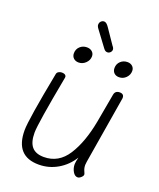

<svg xmlns="http://www.w3.org/2000/svg" viewBox="-152 -926 843 1018"><g transform="rotate(20 270.0 -417.0)"><path d="M425 -103Q423 -89 423 -84Q423 -66 429.5 -52Q436 -38 436 -34Q436 -26 426 -17Q416 -8 407 -8Q391 -8 380 -27Q369 -46 369 -69Q369 -74 371 -86L376 -108Q345 -58 296 -29.5Q247 -1 190 -1Q58 -1 58 -147Q58 -207 111 -481Q112 -491 120.5 -496.5Q129 -502 140 -502Q152 -502 159 -496.5Q166 -491 164 -481Q112 -204 112 -153Q112 -99 134 -73.5Q156 -48 202 -48Q285 -48 333.5 -123.5Q382 -199 405 -322L434 -483Q438 -508 464 -508Q477 -508 483 -501.5Q489 -495 488 -483ZM164 -620Q164 -643 180 -658Q196 -673 219 -673Q237 -673 248.5 -663Q260 -653 260 -637Q260 -615 243 -598.5Q226 -582 204 -582Q186 -582 175 -592.5Q164 -603 164 -620ZM393 -620Q393 -643 409 -658Q425 -673 448 -673Q465 -673 476 -663Q487 -653 487 -637Q487 -615 471 -598.5Q455 -582 432 -582Q414 -582 403.5 -592.5Q393 -603 393 -620ZM307 -698 243 -784Q233 -797 233 -806Q233 -818 240.5 -825.5Q248 -833 258 -833Q271 -833 285 -812L343 -727Q352 -717 352 -708Q352 -699 345 -692Q338 -685 329 -685Q323 -685 318 -687.5Q313 -690 307 -698Z"/></g></svg>

Font: Mali Light
Style: Italic
Weight: 300
Italic angle: -10°
Version: Version 1.000; ttfautohint (v1.6)